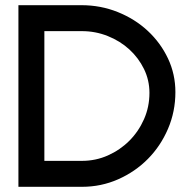

<svg xmlns="http://www.w3.org/2000/svg" viewBox="-20 -720 725 740"><path d="M556 -362Q556 -411 535 -454Q514 -497 478.5 -529.5Q443 -562 395.5 -581Q348 -600 296 -600H151V-100H296Q349 -100 396 -121Q443 -142 478.5 -177.5Q514 -213 535 -260.5Q556 -308 556 -362ZM656 -365Q656 -290 627.5 -223.5Q599 -157 550 -107.5Q501 -58 435.5 -29Q370 0 296 0H51V-700H294Q368 -700 434 -673.5Q500 -647 549.5 -601Q599 -555 627.5 -494.5Q656 -434 656 -365Z"/></svg>

Font: Railway
Style: Regular
Weight: 400
Version: 1.000